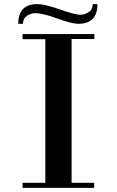

<svg xmlns="http://www.w3.org/2000/svg" viewBox="-20 -916 570 936"><path d="M329 0H201V-750H329ZM439 -25V0H307V-25ZM223 0H90V-25H223ZM90 -725V-750H228V-725ZM440 -750V-726H307V-750ZM162 -896Q69 -896 69 -800H92Q92 -826 111.5 -839Q131 -852 153 -852Q187 -852 258.5 -826Q330 -800 362 -800Q455 -800 455 -896H432Q432 -870 412.5 -857Q393 -844 371 -844Q346 -844 272 -870Q198 -896 162 -896Z"/></svg>

Font: Solide Mirage
Style: Etroit
Weight: 400
Designer: Jérémy Landes
Foundry: Velvetyne Type Foundry
Version: Version 1.1